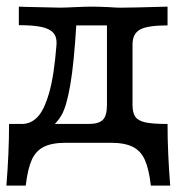

<svg xmlns="http://www.w3.org/2000/svg" viewBox="-22 -435 565 585"><path d="M5.6 -57.3H247.4Q278.8 -57.3 291.3 -69.8Q303.9 -82.3 303.9 -115.3V-362.2L309.3 -357.6H202L210.7 -363Q203.4 -241.2 192.2 -176.6Q181 -112.1 166.2 -85.5Q151.5 -58.9 127.6 -43.5L44.6 -57.3Q71.1 -57.3 91.4 -77.5Q111.8 -97.7 127.4 -151Q143 -204.3 150.2 -299.5Q151.8 -321.3 141.1 -334.1Q130.5 -347 105.2 -352.7Q79.8 -358.3 35.4 -358.3V-414.8L55.7 -414Q136.8 -411.8 161 -411.7Q175.8 -411.7 206.7 -413.3Q240 -414.8 257.6 -414.8Q277.8 -414.8 308.4 -413.3Q333.7 -411.6 344.3 -411.6Q379.2 -411.6 488.5 -414.8V-357.6Q428.1 -357.6 405 -345.1Q381.8 -332.6 381.8 -299.5V-115.3Q381.8 -91.1 390.5 -78.9Q399.2 -66.8 421.5 -62Q443.8 -57.3 488.5 -57.3Q488.5 -12.2 490.6 34.6Q492.6 81.3 496.6 130.5H437.7Q431.7 79.9 419.5 52.5Q407.4 25.1 382.9 12.6Q358.5 0 314.8 0H179.3Q135.6 0 111.2 12.6Q86.7 25.1 74.6 52.5Q62.4 79.9 56.4 130.5H-2.5Q1.5 81.3 3.5 34.6Q5.6 -12.2 5.6 -57.3Z"/></svg>

Font: Playfair Micro SmCond SmLight
Style: Regular
Weight: 360
Width: 4
Designer: Claus Eggers Sørensen
Foundry: Claus Eggers Sørensen
Version: Version 2.100;Glyphs 3.2 (3219)